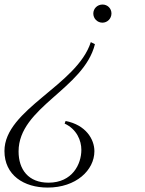

<svg xmlns="http://www.w3.org/2000/svg" viewBox="-20 -598 653 863"><path d="M270.5 -42.5C325.2 -17.1 345.7 33.7 345.7 75.7C345.7 139.6 305.2 223.1 198.2 223.1C108.4 223.1 63.5 165 63.5 82.5C63.5 -116.2 356.4 -197.3 406.7 -399.4L388.2 -408.7C325.7 -213.9 0 -106.9 0 80.6C0 189.5 87.4 245.1 194.3 245.1C321.8 245.1 404.3 167 404.3 81.5C404.3 27.8 365.7 -36.6 274.9 -54.2ZM481 -537.6C481 -560.1 463.4 -577.6 440.9 -577.6C417.5 -577.6 399.4 -559.6 399.4 -537.1C399.4 -514.6 417.5 -496.1 440.4 -496.1C462.9 -496.1 481 -514.6 481 -537.6Z"/></svg>

Font: Petit Formal Script
Style: Regular
Weight: 400
Designer: Pablo Impallari, Brenda Gallo, Rodrigo Fuenzalida
Foundry: Pablo Impallari, Brenda Gallo, Rodrigo Fuenzalida
Version: Version 1.001